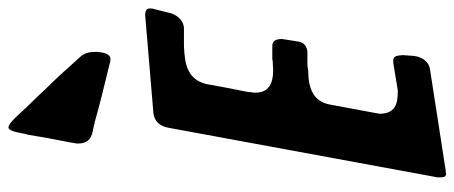

<svg xmlns="http://www.w3.org/2000/svg" viewBox="-338 -768 1100 465"><g transform="rotate(-90 212.5 -535.0)"><path d="M320 -851C320 -867 318 -880 308 -891L260 -944C250 -954 241 -964 232 -973C216 -990 201 -1006 186 -1021L161 -1048C150 -1059 142 -1065 137 -1065C131 -1065 127 -1055 123 -1034C122 -1029 121 -1022 119 -1017C117 -1003 114 -989 112 -975C109 -961 107 -947 104 -933C102 -924 100 -914 99 -905C98 -903 98 -900 98 -895C98 -882 103 -868 120 -863H119C120 -863 120 -863 121 -862H125C126 -861 126 -861 127 -861L142 -858C145 -857 147 -856 150 -856C196 -843 241 -832 287 -821L295 -819H294C299 -818 302 -818 303 -818C310 -818 317 -825 319 -843ZM277 -44C295 -46 307 -62 310 -82L312 -110C311 -123 310 -133 300 -133H293L226 -122C192 -122 170 -129 170 -167L171 -171V-172L192 -285C199 -329 236 -339 274 -339C279 -340 284 -341 290 -341H321C335 -343 343 -350 345 -364L351 -402C351 -417 347 -426 334 -426H305C303 -426 300 -426 297 -425L275 -424C243 -424 221 -435 221 -467C221 -473 222 -478 223 -482L222 -481C229 -516 236 -551 242 -586C254 -634 294 -638 334 -640H378C395 -641 409 -655 414 -674C417 -686 420 -699 423 -710L424 -714V-713C425 -717 425 -719 425 -723C425 -732 418 -733 410 -734L172 -714C152 -712 140 -699 136 -677C96 -460 56 -243 16 -26C16 -24 16 -21 16 -17C16 -10 18 -6 24 -5L29 -6H32Z"/></g></svg>

Font: Bangerz
Style: Regular
Weight: 400
Designer: vernon adams
Foundry: Vernon Adams
Version: Version 2.10;December 28, 2023;FontCreator 13.0.0.2683 64-bi